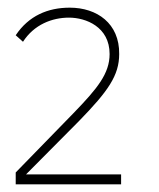

<svg xmlns="http://www.w3.org/2000/svg" viewBox="-20 -865 414 501"><path d="M21 -384H296V-410H48L186 -549C262 -627 291 -668 291 -724C292 -804 233 -845 162 -845C105 -845 55 -824 21 -773L40 -756C69 -801 116 -819 160 -819C204 -819 266 -795 266 -724C266 -673 234 -634 172 -570L21 -415Z"/></svg>

Font: United Sans Thin
Style: Regular
Weight: 100
Designer: Pablo Impallari, Rodrigo Fuenzalida (Modified by Dan O. Williams)
Version: Version 1.000;PS 001.000;hotconv 1.0.88;makeotf.lib2.5.64775